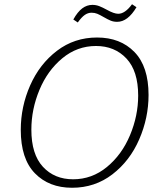

<svg xmlns="http://www.w3.org/2000/svg" viewBox="-20 -879 772 906"><path d="M78 -266Q78 -376 122.5 -476.5Q167 -577 249 -639.5Q331 -702 438 -702Q548 -702 614.5 -633.5Q681 -565 681 -431Q681 -323 637 -221.5Q593 -120 510.5 -56.5Q428 7 320 7Q211 7 144.5 -61.5Q78 -130 78 -266ZM632 -428Q632 -544 576.5 -603Q521 -662 433 -662Q344 -662 274 -604Q204 -546 166 -454.5Q128 -363 128 -267Q128 -151 182.5 -92Q237 -33 325 -33Q414 -33 484.5 -91Q555 -149 593.5 -241Q632 -333 632 -428ZM326 -787Q346 -823 368 -839.5Q390 -856 416 -856Q433 -856 448.5 -850Q464 -844 484 -833Q518 -814 538 -814Q570 -814 603 -859L624 -845Q583 -776 533 -776Q516 -776 502.5 -781.5Q489 -787 470 -798Q451 -809 439 -814Q427 -819 412 -819Q395 -819 380 -808.5Q365 -798 347 -773Z"/></svg>

Font: Bitter Pro Light
Style: Italic
Weight: 300
Italic angle: -9°
Designer: Sol Matas, and Bitter project Authors
Foundry: Sol Matas
Version: Version 1.010